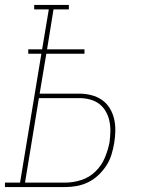

<svg xmlns="http://www.w3.org/2000/svg" viewBox="-57 -755 577 775"><path d="M-37 0V-18H24L110 -538H57V-556H113L140 -717H81V-735H221V-717H159L133 -556H284V-538H130L103 -377H263Q288 -377 311.5 -371Q335 -365 354 -352Q373 -339 385.5 -319Q398 -299 403.5 -275.5Q409 -252 408.5 -227Q408 -202 404 -178Q400 -154 393 -131Q386 -108 372.5 -87Q359 -66 340.5 -48.5Q322 -31 300 -20Q278 -9 254.5 -4.5Q231 0 208 0ZM44 -18H208Q239 -18 271.5 -28.5Q304 -39 328.5 -63Q353 -87 366 -118Q379 -149 385 -180Q388 -202 388.5 -224Q389 -246 384.5 -267Q380 -288 369.5 -306Q359 -324 343 -336Q327 -348 306 -353.5Q285 -359 263 -359H100Z"/></svg>

Font: Iosevka Curly Slab ThObl
Style: Regular
Weight: 100
Italic angle: -9°
Monospace: yes
Designer: Belleve Invis
Foundry: Belleve Invis
Version: Version 11.0.0; ttfautohint (v1.8.3)